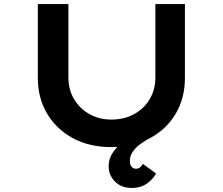

<svg xmlns="http://www.w3.org/2000/svg" viewBox="-20 -721 1101 949"><path d="M631 208Q580 208 548.5 176.5Q517 145 517 101Q517 62 539 31Q561 0 593.5 -24.5Q626 -49 658 -67.5Q690 -86 708 -98L727 -43Q721 -39 704 -29Q687 -19 668 -4.5Q649 10 635.5 30Q622 50 622 74Q622 92 630 102.5Q638 113 652 113Q664 113 672.5 106Q681 99 686 89L751 136Q740 161 708.5 184.5Q677 208 631 208ZM531 6Q421 6 339.5 -38.5Q258 -83 212.5 -160Q167 -237 167 -335V-701H318V-339Q318 -278 346 -231Q374 -184 422 -157Q470 -130 531 -130Q594 -130 643 -157Q692 -184 720 -231Q748 -278 748 -339V-701H894V-335Q894 -237 849 -160Q804 -83 722 -38.5Q640 6 531 6Z"/></svg>

Font: Lexend Zetta SemiBold
Style: Regular
Weight: 600
Designer: Bonnie Shaver-Troup, Thomas Jockin
Foundry: Lexend
Version: Version 1.007